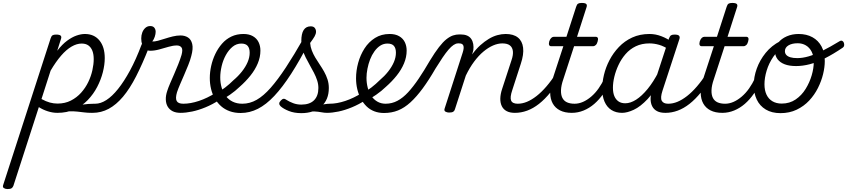

<svg xmlns="http://www.w3.org/2000/svg" viewBox="-160 -750 5758 1305"><path d="M462 17Q436 17 412.5 14Q389 11 365 8.5Q341 6 312.5 6.5Q284 7 247 13L275 -15Q310 -23 339.5 -29Q369 -35 394.5 -38.5Q420 -42 441 -43.5Q462 -45 481 -45Q490 -45 493 -35.5Q496 -26 493 -14Q490 -2 482 7.5Q474 17 462 17ZM-109 535Q-123 535 -133.5 528.5Q-144 522 -138 506L184 -489Q189 -505 197 -510Q205 -515 221 -515Q245 -515 252.5 -507.5Q260 -500 254 -484L229 -405Q263 -449 296.5 -473.5Q330 -498 360.5 -508.5Q391 -519 417 -519Q480 -519 516 -475Q552 -431 552 -355Q552 -310 539 -259Q526 -208 500.5 -159Q475 -110 436.5 -70Q398 -30 346.5 -6.5Q295 17 230 17Q198 17 165 6.5Q132 -4 104 -22L-69 513Q-73 524 -81.5 529.5Q-90 535 -109 535ZM122 -77Q153 -60 179 -53Q205 -46 231 -46Q282 -46 322 -66.5Q362 -87 391.5 -120Q421 -153 440 -192.5Q459 -232 468 -273Q477 -314 477 -348Q477 -381 468 -404.5Q459 -428 441 -441Q423 -454 395 -454Q362 -454 326.5 -433.5Q291 -413 255.5 -372Q220 -331 184 -270Z M469 17Q453 17 448 7.5Q443 -2 447 -14Q451 -26 461.5 -35.5Q472 -45 488 -45Q524 -45 563 -70Q602 -95 642.5 -145.5Q683 -196 723.5 -270.5Q764 -345 802 -446Q805 -454 814.5 -455.5Q824 -457 834.5 -454.5Q845 -452 851 -445Q857 -438 852 -427Q808 -315 765 -231Q722 -147 676 -92.5Q630 -38 579 -10.5Q528 17 469 17Z M1068 17Q1035 17 1013.5 6Q992 -5 980 -25Q968 -45 967 -73Q966 -101 977 -133Q984 -155 996.5 -184Q1009 -213 1023.5 -246Q1038 -279 1051.5 -313Q1065 -347 1074 -377Q1084 -414 1073.5 -427.5Q1063 -441 1042 -441Q1017 -441 986 -432Q955 -423 922.5 -414Q890 -405 861 -405Q841 -405 827 -416.5Q813 -428 806.5 -446.5Q800 -465 800 -489Q800 -510 807 -529Q814 -548 828 -560.5Q842 -573 861 -573Q880 -573 889 -561.5Q898 -550 898 -534Q898 -519 892 -500.5Q886 -482 875 -468Q891 -467 913.5 -473Q936 -479 962 -487.5Q988 -496 1015 -502.5Q1042 -509 1067 -509Q1096 -509 1117.5 -495.5Q1139 -482 1146.5 -451Q1154 -420 1140 -369Q1133 -341 1119.5 -307.5Q1106 -274 1091.5 -240.5Q1077 -207 1064 -177Q1051 -147 1043 -123Q1031 -82 1041 -63.5Q1051 -45 1086 -45Q1098 -45 1103 -35.5Q1108 -26 1106 -14Q1104 -2 1094.5 7.5Q1085 17 1068 17Z M1067 17Q1051 17 1046 7.5Q1041 -2 1045 -14Q1049 -26 1059.5 -35.5Q1070 -45 1086 -45Q1135 -45 1192 -64Q1249 -83 1306 -119Q1315 -126 1323.5 -121.5Q1332 -117 1337 -107Q1342 -97 1341.5 -86.5Q1341 -76 1332 -71Q1284 -40 1236.5 -20.5Q1189 -1 1146 8Q1103 17 1067 17Z M1304 -113Q1339 -131 1370 -155Q1401 -179 1427 -205Q1459 -232 1484 -263.5Q1509 -295 1523 -327.5Q1537 -360 1537 -392Q1537 -422 1523.5 -438Q1510 -454 1479 -454Q1467 -454 1461.5 -464Q1456 -474 1457.5 -487Q1459 -500 1468.5 -509.5Q1478 -519 1495 -519Q1533 -519 1559 -504Q1585 -489 1597.5 -463.5Q1610 -438 1610 -406Q1610 -362 1592 -319Q1574 -276 1542 -236Q1510 -196 1469 -160Q1439 -131 1403.5 -106.5Q1368 -82 1330 -61Z M1476 18Q1435 18 1401.5 6Q1368 -6 1343 -28Q1318 -50 1300.5 -80Q1283 -110 1274.5 -145.5Q1266 -181 1266 -220Q1266 -260 1275.5 -302.5Q1285 -345 1303.5 -383.5Q1322 -422 1349 -453Q1376 -484 1412.5 -501.5Q1449 -519 1495 -519Q1504 -519 1507 -509.5Q1510 -500 1507 -487Q1504 -474 1497 -464Q1490 -454 1481 -454Q1447 -454 1420.5 -432Q1394 -410 1375 -375.5Q1356 -341 1346.5 -300.5Q1337 -260 1337 -223Q1337 -187 1346.5 -154.5Q1356 -122 1374.5 -97.5Q1393 -73 1421.5 -59Q1450 -45 1487 -45Q1538 -45 1584.5 -71.5Q1631 -98 1679.5 -153Q1728 -208 1783 -291.5Q1838 -375 1904 -491Q1910 -502 1922 -500Q1934 -498 1942 -488.5Q1950 -479 1943 -466Q1878 -340 1819 -248.5Q1760 -157 1704.5 -98Q1649 -39 1593 -10.5Q1537 18 1476 18Z M2063 17Q2045 17 2024 13Q2003 9 1977 7.5Q1951 6 1918 11L1948 -15Q1979 -25 2003.5 -32Q2028 -39 2048 -42Q2068 -45 2082 -45Q2091 -45 2094 -35.5Q2097 -26 2094.5 -14Q2092 -2 2083.5 7.5Q2075 17 2063 17ZM1888 19Q1840 19 1803.5 4.5Q1767 -10 1747 -28Q1738 -37 1738 -46.5Q1738 -56 1749 -67Q1759 -78 1768 -78.5Q1777 -79 1789 -70Q1806 -59 1832 -49Q1858 -39 1888 -39Q1945 -39 1974.5 -68.5Q2004 -98 2004 -152Q2004 -178 1995.5 -204Q1987 -230 1973.5 -256Q1960 -282 1945.5 -307.5Q1931 -333 1917.5 -360Q1904 -387 1896 -414.5Q1888 -442 1888 -471Q1888 -521 1904 -546Q1920 -571 1952 -571Q1971 -571 1979.5 -560Q1988 -549 1988 -535Q1988 -520 1978.5 -503Q1969 -486 1948 -458Q1950 -431 1959.5 -406.5Q1969 -382 1983 -358.5Q1997 -335 2013 -311.5Q2029 -288 2043 -263Q2057 -238 2066 -210.5Q2075 -183 2075 -152Q2075 -71 2023.5 -26Q1972 19 1888 19Z M2062 17Q2046 17 2041 7.5Q2036 -2 2040 -14Q2044 -26 2054.5 -35.5Q2065 -45 2081 -45Q2130 -45 2187 -64Q2244 -83 2301 -119Q2310 -126 2318.5 -121.5Q2327 -117 2332 -107Q2337 -97 2336.5 -86.5Q2336 -76 2327 -71Q2279 -40 2231.5 -20.5Q2184 -1 2141 8Q2098 17 2062 17Z M2298 -113Q2333 -131 2364 -155Q2395 -179 2421 -205Q2453 -232 2478 -263.5Q2503 -295 2517 -327.5Q2531 -360 2531 -392Q2531 -422 2517.5 -438Q2504 -454 2473 -454Q2461 -454 2455.5 -464Q2450 -474 2451.5 -487Q2453 -500 2462.5 -509.5Q2472 -519 2489 -519Q2527 -519 2553 -504Q2579 -489 2591.5 -463.5Q2604 -438 2604 -406Q2604 -362 2586 -319Q2568 -276 2536 -236Q2504 -196 2463 -160Q2433 -131 2397.5 -106.5Q2362 -82 2324 -61Z M2450 18Q2414 18 2384 6.5Q2354 -5 2331.5 -27Q2309 -49 2293 -78.5Q2277 -108 2268.5 -143.5Q2260 -179 2260 -218Q2260 -270 2274.5 -323Q2289 -376 2317.5 -420.5Q2346 -465 2389 -492Q2432 -519 2488 -519Q2499 -519 2502.5 -509.5Q2506 -500 2503 -487Q2500 -474 2492.5 -464Q2485 -454 2474 -454Q2447 -454 2425 -440Q2403 -426 2385 -401Q2367 -376 2355.5 -346Q2344 -316 2337.5 -283Q2331 -250 2331 -221Q2331 -186 2339.5 -153.5Q2348 -121 2364.5 -97Q2381 -73 2405.5 -59Q2430 -45 2461 -45Q2504 -45 2541.5 -65Q2579 -85 2614 -123Q2649 -161 2685.5 -215Q2722 -269 2762 -338Q2796 -394 2823.5 -429.5Q2851 -465 2874.5 -483.5Q2898 -502 2919 -509Q2940 -516 2962 -516Q2975 -516 2979.5 -506.5Q2984 -497 2983 -485Q2982 -473 2974 -464Q2966 -455 2952 -455Q2939 -455 2923 -444.5Q2907 -434 2888.5 -412.5Q2870 -391 2848 -358.5Q2826 -326 2800 -284Q2755 -206 2713 -149Q2671 -92 2630 -54.5Q2589 -17 2545.5 0.5Q2502 18 2450 18Z M3339 17Q3306 17 3284 5.5Q3262 -6 3251 -28Q3240 -50 3240.5 -80Q3241 -110 3253 -146L3317 -342Q3329 -377 3326 -402.5Q3323 -428 3305.5 -441.5Q3288 -455 3254 -455Q3224 -455 3191.5 -441Q3159 -427 3126 -399.5Q3093 -372 3062.5 -331Q3032 -290 3006 -236L2932 -7Q2929 4 2920.5 9.5Q2912 15 2892 15Q2879 15 2868 9Q2857 3 2862 -12L2985 -393Q2995 -424 2989.5 -439.5Q2984 -455 2962 -455Q2949 -455 2944 -464Q2939 -473 2940 -485Q2941 -497 2949 -506.5Q2957 -516 2970 -516Q2996 -516 3014 -508.5Q3032 -501 3042.5 -486Q3053 -471 3056.5 -451Q3060 -431 3057 -408L3049 -380Q3076 -417 3104.5 -442.5Q3133 -468 3162 -485.5Q3191 -503 3220 -511Q3249 -519 3277 -519Q3330 -519 3360 -495Q3390 -471 3395.5 -425.5Q3401 -380 3380 -317L3322 -138Q3305 -88 3314 -66.5Q3323 -45 3359 -45Q3371 -45 3375.5 -35.5Q3380 -26 3378.5 -14Q3377 -2 3367 7.5Q3357 17 3339 17Z M3340 17Q3328 17 3322 7.5Q3316 -2 3318.5 -14Q3321 -26 3331 -35.5Q3341 -45 3359 -45Q3390 -45 3421.5 -58Q3453 -71 3486.5 -97Q3520 -123 3554 -162.5Q3588 -202 3623 -256Q3632 -269 3642 -268Q3652 -267 3658 -257.5Q3664 -248 3658 -237Q3621 -171 3582 -123Q3543 -75 3503.5 -44Q3464 -13 3423 2Q3382 17 3340 17Z M3726 17Q3679 17 3646.5 0.5Q3614 -16 3597 -46.5Q3580 -77 3579.5 -120Q3579 -163 3597 -216L3669 -436H3586Q3576 -436 3572.5 -444Q3569 -452 3573 -468Q3578 -484 3586.5 -492Q3595 -500 3604 -500H3690L3756 -704Q3761 -720 3769 -725Q3777 -730 3794 -730Q3818 -730 3825 -722.5Q3832 -715 3826 -699L3762 -500H3888Q3899 -500 3903 -492.5Q3907 -485 3902 -468Q3898 -452 3889.5 -444Q3881 -436 3871 -436H3742L3669 -212Q3654 -169 3653 -137Q3652 -105 3662.5 -84.5Q3673 -64 3694 -54.5Q3715 -45 3745 -45Q3757 -45 3761.5 -35.5Q3766 -26 3764.5 -14Q3763 -2 3753 7.5Q3743 17 3726 17Z M3727 17Q3715 17 3709 7.5Q3703 -2 3705.5 -14Q3708 -26 3718 -35.5Q3728 -45 3746 -45Q3774 -45 3802.5 -57.5Q3831 -70 3858.5 -93.5Q3886 -117 3908.5 -149Q3931 -181 3949 -219Q3953 -232 3964 -231.5Q3975 -231 3983 -222.5Q3991 -214 3987 -202Q3969 -154 3941 -113.5Q3913 -73 3879.5 -44Q3846 -15 3807 1Q3768 17 3727 17Z M4068 17Q4026 17 3995.5 -2.5Q3965 -22 3949 -59Q3933 -96 3933 -146Q3933 -190 3945 -241Q3957 -292 3982.5 -341Q4008 -390 4046.5 -430.5Q4085 -471 4137 -495Q4189 -519 4255 -519Q4296 -519 4336 -503.5Q4376 -488 4408 -464L4396 -408Q4353 -436 4319.5 -445.5Q4286 -455 4254 -455Q4202 -455 4161.5 -435.5Q4121 -416 4092 -382.5Q4063 -349 4044 -308.5Q4025 -268 4015.5 -228Q4006 -188 4006 -154Q4006 -120 4015.5 -97Q4025 -74 4043.5 -61Q4062 -48 4090 -48Q4125 -48 4163.5 -72.5Q4202 -97 4241.5 -145Q4281 -193 4317 -263L4335 -222Q4291 -129 4242 -77Q4193 -25 4148 -4Q4103 17 4068 17ZM4362 17Q4328 17 4306 5.5Q4284 -6 4273 -27.5Q4262 -49 4262 -78Q4262 -107 4273 -141L4387 -489Q4393 -505 4401 -510Q4409 -515 4425 -515Q4449 -515 4456 -506.5Q4463 -498 4457 -482L4343 -134Q4327 -85 4338 -65Q4349 -45 4381 -45Q4393 -45 4397.5 -35.5Q4402 -26 4400.5 -14Q4399 -2 4389.5 7.5Q4380 17 4362 17Z M4363 17Q4351 17 4345 7.5Q4339 -2 4341.5 -14Q4344 -26 4354 -35.5Q4364 -45 4382 -45Q4413 -45 4444.5 -58Q4476 -71 4509.5 -97Q4543 -123 4577 -162.5Q4611 -202 4646 -256Q4655 -269 4665 -268Q4675 -267 4681 -257.5Q4687 -248 4681 -237Q4644 -171 4605 -123Q4566 -75 4526.5 -44Q4487 -13 4446 2Q4405 17 4363 17Z M4749 17Q4702 17 4669.5 0.5Q4637 -16 4620 -46.5Q4603 -77 4602.5 -120Q4602 -163 4620 -216L4692 -436H4609Q4599 -436 4595.5 -444Q4592 -452 4596 -468Q4601 -484 4609.5 -492Q4618 -500 4627 -500H4713L4779 -704Q4784 -720 4792 -725Q4800 -730 4817 -730Q4841 -730 4848 -722.5Q4855 -715 4849 -699L4785 -500H4911Q4922 -500 4926 -492.5Q4930 -485 4925 -468Q4921 -452 4912.5 -444Q4904 -436 4894 -436H4765L4692 -212Q4677 -169 4676 -137Q4675 -105 4685.5 -84.5Q4696 -64 4717 -54.5Q4738 -45 4768 -45Q4780 -45 4784.5 -35.5Q4789 -26 4787.5 -14Q4786 -2 4776 7.5Q4766 17 4749 17Z M4750 17Q4738 17 4732 7.5Q4726 -2 4728.5 -14Q4731 -26 4741 -35.5Q4751 -45 4769 -45Q4797 -45 4825.5 -57.5Q4854 -70 4881.5 -93.5Q4909 -117 4931.5 -149Q4954 -181 4972 -219Q4976 -232 4987 -231.5Q4998 -231 5006 -222.5Q5014 -214 5010 -202Q4992 -154 4964 -113.5Q4936 -73 4902.5 -44Q4869 -15 4830 1Q4791 17 4750 17Z M5145 19Q5086 19 5045 -5.5Q5004 -30 4983.5 -73.5Q4963 -117 4963 -172Q4963 -226 4983.5 -283.5Q5004 -341 5044 -390.5Q5084 -440 5142.5 -470Q5201 -500 5277 -500L5275 -463Q5215 -463 5170.5 -435.5Q5126 -408 5096 -364Q5066 -320 5051 -270.5Q5036 -221 5036 -177Q5036 -136 5050 -106.5Q5064 -77 5090.5 -61.5Q5117 -46 5153 -46Q5207 -46 5248 -74Q5289 -102 5316 -146Q5343 -190 5357 -238Q5371 -286 5371 -328Q5371 -371 5356.5 -399Q5342 -427 5317.5 -441.5Q5293 -456 5262 -456Q5223 -456 5199 -441.5Q5175 -427 5175 -402Q5175 -387 5184.5 -376.5Q5194 -366 5212.5 -360.5Q5231 -355 5259 -355Q5295 -355 5336.5 -367Q5378 -379 5429.5 -404.5Q5481 -430 5545 -469Q5556 -476 5564 -472.5Q5572 -469 5575.5 -459.5Q5579 -450 5577.5 -440.5Q5576 -431 5568 -426Q5503 -382 5447.5 -354Q5392 -326 5344 -313.5Q5296 -301 5251 -301Q5205 -301 5173.5 -313Q5142 -325 5125 -347.5Q5108 -370 5108 -398Q5108 -433 5129.5 -460Q5151 -487 5187.5 -503Q5224 -519 5268 -519Q5322 -519 5362 -497Q5402 -475 5424 -434Q5446 -393 5446 -335Q5446 -294 5434.5 -246.5Q5423 -199 5399.5 -152Q5376 -105 5340 -66.5Q5304 -28 5255 -4.5Q5206 19 5145 19Z"/></svg>

Font: Playwrite CO Light
Style: Regular
Weight: 300
Version: Version 1.002